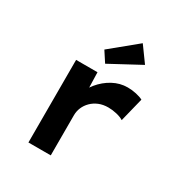

<svg xmlns="http://www.w3.org/2000/svg" viewBox="-183 -930 1011 1065"><g transform="rotate(30 323.0 -397.0)"><path d="M150 0V-529H287L292 -344L257 -360Q270 -410 303.5 -451Q337 -492 381.5 -516Q426 -540 475 -540Q503 -540 530 -534Q557 -528 574 -519L536 -366Q519 -377 491.5 -383.5Q464 -390 438 -390Q404 -390 377.5 -379Q351 -368 332 -349Q313 -330 303 -306.5Q293 -283 293 -257V0ZM300 -591 257 -657 424 -794 495 -696Z"/></g></svg>

Font: Lexend Giga SemiBold
Style: Regular
Weight: 600
Designer: Bonnie Shaver-Troup, Thomas Jockin
Foundry: Lexend
Version: Version 1.007